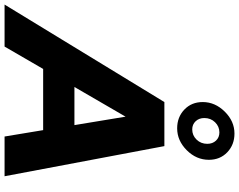

<svg xmlns="http://www.w3.org/2000/svg" viewBox="-186 -924 1047 841"><g transform="rotate(90 337.5 -503.5)"><path d="M-63 0 364 -700H557L689 0H515L487 -169H219L121 0ZM298 -306H465L428 -530ZM479 -756Q430 -756 397 -787.5Q364 -819 364 -868Q364 -922 406 -964.5Q448 -1007 502 -1007Q551 -1007 584 -975.5Q617 -944 617 -895Q617 -840 575 -798Q533 -756 479 -756ZM484 -822Q510 -822 528.5 -841Q547 -860 547 -888Q547 -911 533 -926Q519 -941 497 -941Q471 -941 452.5 -922Q434 -903 434 -875Q434 -852 448 -837Q462 -822 484 -822Z"/></g></svg>

Font: Red Hat Display Black
Style: Italic
Weight: 900
Italic angle: -12°
Designer: Pentagram / MCKL
Foundry: Pentagram / MCKL
Version: Version 1.003; Red Hat Display Black Italic